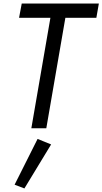

<svg xmlns="http://www.w3.org/2000/svg" viewBox="-20 -720 575 1078"><path d="M87 -620H263L156 0H240L347 -620H521L535 -700H102ZM191 60 62 317 117 338 267 91Z"/></svg>

Font: Jost
Style: Italic
Weight: 400
Italic angle: -5°
Version: Version 3.710